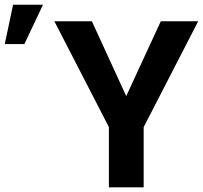

<svg xmlns="http://www.w3.org/2000/svg" viewBox="-183 -802 870 822"><path d="M-162.6 -613.3H-78.6L1 -781.7H-127ZM210.4 -710.9H49.8L283.2 -257.8V0H432.1V-257.8L665.5 -710.9H505.4L357.4 -390.6Z"/></svg>

Font: Roboto
Style: Bold
Weight: 700
Designer: Google
Version: Version 2.137; 2017